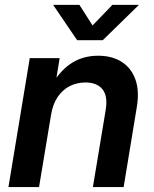

<svg xmlns="http://www.w3.org/2000/svg" viewBox="-20 -758 622 778"><path d="M187 -293.5 138.2 0H14.2L100.6 -522.5H221.7L200.2 -390.1L178.7 -394Q214.4 -463.4 263.4 -497.8Q312.5 -532.2 377.4 -532.2Q433.6 -532.2 472.7 -507.6Q511.7 -482.9 528.6 -436.3Q545.4 -389.6 534.2 -323.2L481 0H356.4L408.2 -312Q417.5 -368.7 395.3 -396.2Q373 -423.8 326.2 -423.8Q292 -423.8 262.9 -409.2Q233.9 -394.5 214.1 -365.7Q194.3 -336.9 187 -293.5ZM301.8 -738.3 355 -654.8 435.5 -738.3H541.5V-736.8L396.5 -595.2H292.5L196.3 -736.8V-738.3Z"/></svg>

Font: Inter 28pt SemiBold
Style: Italic
Weight: 600
Italic angle: -9.3988°
Designer: Rasmus Andersson
Foundry: rsms
Version: Version 4.001;git-66647c0bb